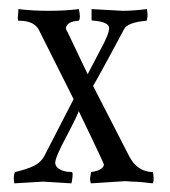

<svg xmlns="http://www.w3.org/2000/svg" viewBox="-20 -436 383 433"><path d="M259.8 -27.3 185.1 -22.5Q182.1 -30.3 183.6 -37.1Q185.1 -43.9 185.1 -47.9Q212.4 -51.8 214.4 -64.5Q213.9 -67.9 186.3 -125.7Q158.7 -183.6 157.7 -185.1Q147.5 -161.1 130.4 -129.4Q104 -80.6 104.5 -67.9Q106.4 -53.2 130.9 -48.8L142.6 -47.9Q144.5 -45.9 143.3 -35.2Q142.1 -24.4 140.6 -22.5L77.6 -26.4L12.2 -22.5Q9.3 -39.1 13.7 -47.9Q40.5 -54.2 56.2 -61.8Q71.8 -69.3 79.6 -83.5L146 -212.4L66.9 -370.1Q55.7 -388.7 25.4 -389.2H21.5Q19.5 -391.1 20.5 -400.4Q21.5 -409.7 21.5 -415.5Q53.2 -411.6 90.1 -411.6Q127 -411.6 157.7 -415.5Q162.6 -396 157.7 -389.2Q131.8 -388.2 128.4 -372.6Q129.4 -367.7 132.8 -362.8L177.7 -268.6Q191.4 -294.9 206.5 -323.7Q226.1 -359.4 226.1 -372.6Q226.1 -385.7 194.3 -389.2H191.9Q187.5 -389.6 186.5 -390.1V-415.5L256.8 -411.6Q278.8 -411.6 311.5 -415.5Q313.5 -403.3 312.3 -396.2Q311 -389.2 310.5 -389.2Q267.6 -385.7 259.8 -370.1Q258.8 -367.7 224.9 -305.2Q190.9 -242.7 189.9 -242.2L272.5 -81.5Q290.5 -48.8 324.2 -47.9Q326.2 -45.9 326.4 -35.4Q326.7 -24.9 324.2 -22.5Q294.9 -26.4 277.8 -26.4L265.1 -27.3Q262.7 -27.3 259.8 -27.3Z"/></svg>

Font: AMoshref-Thulth
Style: Regular
Weight: 400
Designer: Ali Moshref
Foundry: Ali Moshref
Version: Version 0.1